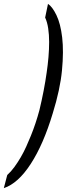

<svg xmlns="http://www.w3.org/2000/svg" viewBox="-130 -849 354 985"><path d="M-92.8 48.8Q-73.2 31.2 -56.2 7.8Q-39.1 -15.6 -23.4 -42.5Q-7.8 -69.3 4.9 -97.7Q17.6 -126 28.3 -152.3Q53.7 -214.8 72.3 -284.2Q96.7 -385.7 109.4 -476.6Q115.2 -515.6 118.7 -556.2Q122.1 -596.7 122.1 -633.8Q122.1 -670.9 117.2 -703.6Q112.3 -736.3 101.6 -758.8L116.2 -829.1Q138.7 -814.5 159.7 -771Q180.7 -727.5 189 -656.7Q197.3 -585.9 188 -488.3Q178.7 -390.6 140.6 -267.6Q92.8 -108.4 27.8 -8.3Q-37.1 91.8 -110.4 116.2L-92.8 48.8Z"/></svg>

Font: Satisfy
Style: Regular
Weight: 400
Designer: Font Diner, Inc
Foundry: Font Diner, Inc
Version: Version 1.001